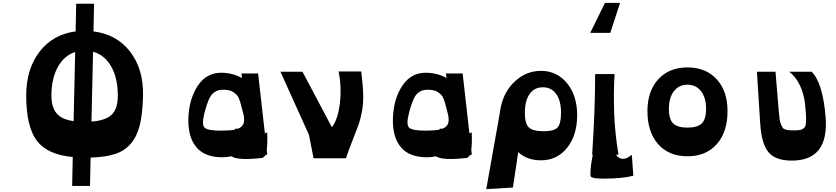

<svg xmlns="http://www.w3.org/2000/svg" viewBox="-20 -1072 5807 1333"><path d="M629 -854Q790 -834 883.5 -713Q977 -592 973 -407Q970 -285 951.5 -207Q933 -129 890.5 -77.5Q848 -26 781 -3.5Q714 19 609 22L605 219H481L485 18Q308 2 235 -96Q162 -194 162 -408Q162 -593 254.5 -713Q347 -833 505 -854L509 -1046H633ZM615 -228Q714 -235 756 -276.5Q798 -318 798 -408Q798 -530 752 -610.5Q706 -691 626 -713ZM337 -408Q337 -327 373.5 -284.5Q410 -242 491 -231L502 -711Q425 -686 381 -606Q337 -526 337 -408Z M1835 -153Q1838 -83 1832 -30L1836 2H1828L1804 24Q1631 44 1587 13Q1552 20 1525 20Q1400 20 1341.5 -52Q1283 -124 1288 -256Q1294 -390 1355 -479.5Q1416 -569 1520 -567Q1600 -565 1660 -530L1656 -562H1772L1819 -146Q1832 -151 1835 -153ZM1513 -165Q1576 -165 1611 -172L1614 -179L1630 -178Q1665 -190 1672.5 -219Q1680 -248 1665 -299Q1662 -309 1656.5 -331Q1651 -353 1648 -363Q1645 -373 1638 -390Q1631 -407 1622 -415Q1613 -423 1600 -432.5Q1587 -442 1568 -445.5Q1549 -449 1524 -449Q1483 -449 1454.5 -420Q1426 -391 1400 -290Q1379 -208 1399.5 -186.5Q1420 -165 1513 -165Z M2157 27 2125 -136 1927 -574H2080L2284 -189Q2325 -240 2339 -350.5Q2353 -461 2331 -576H2488Q2500 -480 2501.5 -414Q2503 -348 2492 -293Q2481 -238 2468.5 -203.5Q2456 -169 2428.5 -100Q2401 -31 2382 27Z M3255 -153Q3258 -83 3252 -30L3256 2H3248L3224 24Q3051 44 3007 13Q2972 20 2945 20Q2820 20 2761.5 -52Q2703 -124 2708 -256Q2714 -390 2775 -479.5Q2836 -569 2940 -567Q3020 -565 3080 -530L3076 -562H3192L3239 -146Q3252 -151 3255 -153ZM2933 -165Q2996 -165 3031 -172L3034 -179L3050 -178Q3085 -190 3092.5 -219Q3100 -248 3085 -299Q3082 -309 3076.5 -331Q3071 -353 3068 -363Q3065 -373 3058 -390Q3051 -407 3042 -415Q3033 -423 3020 -432.5Q3007 -442 2988 -445.5Q2969 -449 2944 -449Q2903 -449 2874.5 -420Q2846 -391 2820 -290Q2799 -208 2819.5 -186.5Q2840 -165 2933 -165Z M3578 -16 3541 230 3356 241 3442 -242 3457 -330Q3481 -441 3558.5 -510.5Q3636 -580 3736 -580Q3847 -580 3917 -494Q3987 -408 3987 -273Q3987 -133 3917.5 -46Q3848 41 3736 41Q3638 41 3578 -16ZM3875 -289Q3875 -373 3841.5 -419.5Q3808 -466 3749 -466Q3690 -466 3657 -419.5Q3624 -373 3624 -289Q3624 -214 3651.5 -187.5Q3679 -161 3754 -161Q3826 -161 3850.5 -186.5Q3875 -212 3875 -289Z M4285 -1052 4217 -844H4078L4180 -1052ZM4369 37Q4377 141 4377 148Q4301 168 4175 168Q4124 168 4110 165Q4089 161 4084 156Q4079 151 4079 136Q4079 86 4095 5L4096 2H4091Q4112 -306 4112 -558H4247Q4239 -433 4244 -289.5Q4249 -146 4274 2H4257Q4276 31 4305 31Q4333 31 4366 2Z M4475 -301Q4475 -440 4550.5 -522Q4626 -604 4753 -604Q4880 -604 4955.5 -522Q5031 -440 5031 -301Q5031 -156 4956.5 -71.5Q4882 13 4753 13Q4624 13 4549.5 -71Q4475 -155 4475 -301ZM4882 -317Q4882 -394 4847 -439Q4812 -484 4753 -484Q4694 -484 4659 -439Q4624 -394 4624 -317Q4624 -242 4655 -214Q4686 -186 4753 -186Q4820 -186 4851 -214Q4882 -242 4882 -317Z M5258 -214 5235 -574H5364L5387 -299Q5390 -265 5393 -243.5Q5396 -222 5403 -206.5Q5410 -191 5415.5 -183.5Q5421 -176 5436 -172Q5451 -168 5462 -167.5Q5473 -167 5498 -167Q5524 -167 5537.5 -170.5Q5551 -174 5562 -183Q5573 -192 5575 -214Q5577 -236 5576 -266.5Q5575 -297 5569 -351Q5561 -423 5532 -482.5Q5503 -542 5459 -574H5615Q5692 -498 5712 -260Q5736 43 5477 43Q5365 43 5316 -14.5Q5267 -72 5258 -214Z"/></svg>

Font: OpenDyslexic
Style: Bold
Weight: 800
Designer: Abbie Gonzalez
Version: Version 0.920;hotconv 1.0.109;makeotfexe 2.5.65596